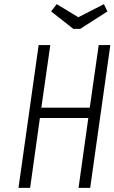

<svg xmlns="http://www.w3.org/2000/svg" viewBox="-20 -904 551 924"><path d="M69 0H125L172 -336H405L358 0H414L511 -687H455L412 -386H179L222 -687H166ZM366 -765 497 -849 480 -884 357 -821 253 -884 226 -849 333 -765Z"/></svg>

Font: Secuela ExtLt
Style: Italic
Weight: 200
Italic angle: -8°
Designer: Fernando Haro
Foundry: deFharo
Version: Version 1.704